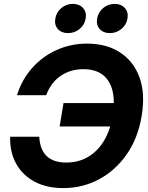

<svg xmlns="http://www.w3.org/2000/svg" viewBox="-20 -966 769 998"><path d="M308.6 11.7Q223.6 11.7 160.9 -21.2Q98.1 -54.2 64.5 -114.3Q30.8 -174.3 32.7 -255.4H184.1Q190.9 -121.1 324.7 -121.1Q406.7 -121.1 466.3 -170.4Q525.9 -219.7 552.7 -308.6H290L310.1 -430.2H571.3Q572.3 -513.7 532.2 -560.1Q492.2 -606.4 413.1 -606.4Q346.7 -606.4 295.7 -572Q244.6 -537.6 220.2 -471.2H68.4Q93.3 -552.2 147 -612.5Q200.7 -672.9 274.4 -706.1Q348.1 -739.3 433.1 -739.3Q533.2 -739.3 603.8 -693.6Q674.3 -647.9 705.1 -563.7Q735.8 -479.5 716.3 -363.3Q697.3 -248 638.7 -163.8Q580.1 -79.6 494.4 -33.9Q408.7 11.7 308.6 11.7ZM551.3 -793.9Q517.1 -793.9 498 -815.4Q479 -836.9 484.9 -869.6Q490.2 -902.3 516.1 -924.1Q542 -945.8 576.2 -945.8Q609.9 -945.8 629.2 -924.1Q648.4 -902.3 642.6 -869.6Q637.2 -836.9 611.1 -815.4Q585 -793.9 551.3 -793.9ZM333.5 -793.9Q299.3 -793.9 280.5 -815.4Q261.7 -836.9 267.6 -869.6Q272.9 -902.3 298.8 -924.1Q324.7 -945.8 358.4 -945.8Q392.6 -945.8 411.9 -924.1Q431.2 -902.3 425.3 -869.6Q419.9 -836.9 393.8 -815.4Q367.7 -793.9 333.5 -793.9Z"/></svg>

Font: Inter Display
Style: Bold Italic
Weight: 700
Italic angle: -9.39999°
Designer: Rasmus Andersson
Foundry: rsms
Version: Version 4.000;git-a52131595